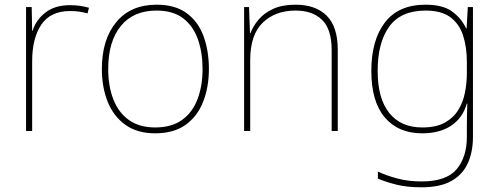

<svg xmlns="http://www.w3.org/2000/svg" viewBox="-20 -558 2126 818"><path d="M278 -536Q302 -536 321.5 -533Q341 -530 359 -525L353 -501Q334 -506 317.5 -508.5Q301 -511 278 -511Q195 -511 156 -453Q117 -395 117 -297V0H91V-528H115L117 -427H119Q133 -473 173.5 -504.5Q214 -536 278 -536Z M870 -264Q870 -187 845.5 -124.5Q821 -62 770.5 -26Q720 10 641 10Q565 10 514.5 -26Q464 -62 439 -124Q414 -186 414 -264Q414 -390 475.5 -464Q537 -538 647 -538Q727 -538 776 -501.5Q825 -465 847.5 -403Q870 -341 870 -264ZM441 -264Q441 -191 463 -134.5Q485 -78 529.5 -46.5Q574 -15 641 -15Q711 -15 755.5 -47Q800 -79 821.5 -135.5Q843 -192 843 -264Q843 -333 823.5 -389.5Q804 -446 761 -479.5Q718 -513 647 -513Q548 -513 494.5 -447Q441 -381 441 -264Z M1239 -538Q1325 -538 1372 -491Q1419 -444 1419 -346V0H1393V-345Q1393 -433 1352.5 -473Q1312 -513 1239 -513Q1153 -513 1099.5 -461.5Q1046 -410 1046 -302V0H1020V-528H1041L1045 -417H1047Q1059 -448 1082.5 -475.5Q1106 -503 1144.5 -520.5Q1183 -538 1239 -538Z M1793 -538Q1866 -538 1905.5 -509.5Q1945 -481 1966 -437H1968L1973 -528H1995V25Q1995 88 1973.5 136.5Q1952 185 1904 212.5Q1856 240 1776 240Q1715 240 1670.5 229Q1626 218 1590 203V173Q1626 190 1673 202.5Q1720 215 1776 215Q1882 215 1925.5 163Q1969 111 1969 25V-17Q1969 -46 1969.5 -67Q1970 -88 1971 -117H1969Q1951 -55 1902 -22.5Q1853 10 1779 10Q1677 10 1619.5 -57.5Q1562 -125 1562 -256Q1562 -387 1620 -462.5Q1678 -538 1793 -538ZM1793 -513Q1688 -513 1638.5 -445Q1589 -377 1589 -256Q1589 -138 1638.5 -76.5Q1688 -15 1779 -15Q1838 -15 1875 -35.5Q1912 -56 1932.5 -89.5Q1953 -123 1961 -164Q1969 -205 1969 -246V-294Q1969 -357 1953 -406.5Q1937 -456 1899 -484.5Q1861 -513 1793 -513Z"/></svg>

Font: Noto Sans Lao Looped Thin
Style: Regular
Weight: 100
Designer: Mark Frömberg, Ben Mitchell
Foundry: The Fontpad Ltd
Version: Version 1.002; ttfautohint (v1.8.4.7-5d5b)